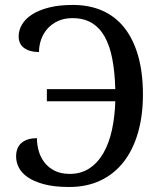

<svg xmlns="http://www.w3.org/2000/svg" viewBox="-20 -744 653 774"><path d="M258.8 9.8Q197.8 9.8 156.7 -1.5Q115.7 -12.7 90.8 -30.3Q65.9 -47.9 55.4 -69.6Q44.9 -91.3 44.9 -112.8Q44.9 -149.9 67.4 -168.5Q89.8 -187 128.9 -187Q128.9 -160.6 136.2 -135Q143.6 -109.4 159.4 -88.9Q175.3 -68.4 200.4 -55.7Q225.6 -43 261.2 -43Q306.6 -43 340.3 -65.2Q374 -87.4 396.7 -126.7Q419.4 -166 431.2 -219.7Q442.9 -273.4 444.8 -335.9H168.9V-384.8H444.8Q442.9 -453.6 432.6 -506.8Q422.4 -560.1 401.9 -596.4Q381.3 -632.8 349.4 -651.9Q317.4 -670.9 272 -670.9Q239.3 -670.9 214.1 -659.4Q189 -647.9 171.9 -628.9Q154.8 -609.9 146 -585.2Q137.2 -560.5 137.2 -534.2Q100.1 -534.2 77.6 -550.3Q55.2 -566.4 55.2 -597.2Q55.2 -622.1 68.6 -645Q82 -668 109.1 -685.5Q136.2 -703.1 177.2 -713.6Q218.3 -724.1 273.9 -724.1Q340.3 -724.1 392.8 -700.9Q445.3 -677.7 481.4 -632.1Q517.6 -586.4 536.9 -518.8Q556.2 -451.2 556.2 -362.8Q556.2 -278.3 536.4 -209.5Q516.6 -140.6 478.8 -91.8Q440.9 -43 385.5 -16.6Q330.1 9.8 258.8 9.8Z"/></svg>

Font: Droid Serif
Style: Regular
Weight: 400
Designer: Monotype Design team
Foundry: Monotype Imaging Inc.
Version: Version 1.03